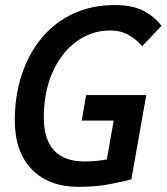

<svg xmlns="http://www.w3.org/2000/svg" viewBox="-20 -723 653 753"><path d="M289.1 9.8Q170.9 9.8 104.5 -59.1Q38.1 -127.9 38.1 -250.5Q38.1 -348.1 65.4 -430.7Q92.8 -513.2 143.8 -574.5Q194.8 -635.7 267.3 -669.4Q339.8 -703.1 430.2 -703.1Q500.5 -703.1 543.5 -680.2Q586.4 -657.2 613.3 -621.6L537.6 -542Q515.6 -567.9 484.4 -585.7Q453.1 -603.5 412.1 -603.5Q356.9 -603.5 309.6 -578.6Q262.2 -553.7 226.6 -508.1Q190.9 -462.4 171.4 -400.4Q151.9 -338.4 151.9 -263.2Q151.9 -89.8 311.5 -89.8Q362.3 -89.8 403.1 -98.9Q443.8 -107.9 470.2 -114.3L495.1 -19.5Q472.2 -13.2 415.5 -1.7Q358.9 9.8 289.1 9.8ZM385.3 -19.5 443.4 -350.1H553.7L495.1 -19.5ZM300.3 -250 317.9 -350.1H550.8L533.2 -250Z"/></svg>

Font: Cascadia Mono Medium
Style: Italic
Weight: 500
Italic angle: -10°
Monospace: yes
Designer: Aaron Bell
Foundry: Saja Typeworks
Version: Version 2407.024